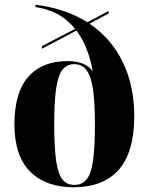

<svg xmlns="http://www.w3.org/2000/svg" viewBox="-20 -781 628 811"><path d="M291 10Q174 10 107.5 -56Q41 -122 41 -256Q41 -390 99.5 -456.5Q158 -523 265 -523Q341 -523 372 -480Q362 -534 344.5 -577Q327 -620 303 -652L157 -575V-586L297 -659Q265 -699 223 -721.5Q181 -744 130 -751V-761Q257 -745 349 -687L439 -735V-724L358 -681Q449 -620 498 -520Q547 -420 547 -290Q547 -138 481.5 -64Q416 10 291 10ZM294 0Q327 0 346 -23.5Q365 -47 373 -103Q381 -159 381 -256Q381 -350 372.5 -405.5Q364 -461 345 -485.5Q326 -510 294 -510Q262 -510 243.5 -486Q225 -462 217 -406.5Q209 -351 209 -256Q209 -159 217 -103Q225 -47 243.5 -23.5Q262 0 294 0Z"/></svg>

Font: Noto Serif Display SemiCondensed ExtraBold
Style: Regular
Weight: 800
Width: 4
Designer: Monotype Design Team
Foundry: Monotype Imaging Inc.
Version: Version 2.009